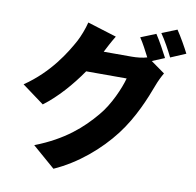

<svg xmlns="http://www.w3.org/2000/svg" viewBox="-100 -981 1200 1177"><g transform="rotate(10 500.0 -392.0)"><path d="M865 -693C847 -728 812 -793 787 -830L693 -792C715 -760 738 -715 757 -678C731 -670 694 -666 663 -666H488C501 -691 521 -731 545 -770L364 -826C355 -787 334 -734 318 -704C275 -625 192 -488 39 -384L176 -283C259 -345 339 -436 403 -529H655C638 -466 591 -356 529 -284C451 -191 349 -98 168 -28L309 94C453 30 581 -80 669 -195C754 -306 805 -434 836 -517C847 -547 862 -577 875 -599L788 -661ZM816 -840C843 -802 875 -743 895 -702L989 -742C972 -776 936 -840 910 -878Z"/></g></svg>

Font: Noto Sans CJK Black
Style: Bold
Weight: 900
Designer: Ryoko NISHIZUKA (kana & ideographs); Paul D. Hunt (Latin, Greek & Cyrillic); Wenlong ZHANG (bopomofo); Sandoll Communica
Foundry: Adobe Systems Incorporated
Version: Version 1.000;PS 1;hotconv 1.0.78;makeotf.lib2.5.61930